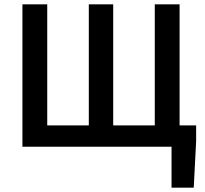

<svg xmlns="http://www.w3.org/2000/svg" viewBox="-20 -674 940 882"><path d="M768 188V0H83V-654H197V-98H388V-654H500V-98H691V-654H805V-98H881V-26L870 188Z"/></svg>

Font: CV Source Sans Light
Style: Bold
Weight: 600
Designer: Paul D. Hunt
Foundry: Adobe Systems Incorporated
Version: Version 3.001